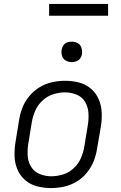

<svg xmlns="http://www.w3.org/2000/svg" viewBox="-20 -949 616 977"><path d="M239 8Q272 8 305 1Q338 -6 368.5 -24Q399 -42 421.5 -69.5Q444 -97 456.5 -128.5Q469 -160 474 -193L493 -303Q499 -339 497.5 -375.5Q496 -412 482.5 -443.5Q469 -475 443 -497.5Q417 -520 382.5 -529Q348 -538 312 -538Q280 -538 246.5 -531Q213 -524 183 -506Q153 -488 130 -461Q107 -434 94.5 -402Q82 -370 77 -337L59 -227Q53 -191 54 -155Q55 -119 68.5 -87Q82 -55 108 -32.5Q134 -10 168.5 -1Q203 8 239 8ZM241 -52Q210 -52 182 -63.5Q154 -75 138.5 -100Q123 -125 121 -156Q119 -187 124 -218L142 -328Q147 -357 159.5 -386Q172 -415 196.5 -437.5Q221 -460 251 -469.5Q281 -479 311 -479Q341 -479 369.5 -467.5Q398 -456 413 -430.5Q428 -405 430 -374.5Q432 -344 427 -313L409 -203Q404 -173 391.5 -144Q379 -115 354.5 -92.5Q330 -70 300 -61Q270 -52 241 -52ZM345 -633Q357 -633 368.5 -637Q380 -641 387.5 -651Q395 -661 397 -672Q399 -689 394.5 -705Q390 -721 376 -729Q362 -737 345 -737Q334 -737 322.5 -733.5Q311 -730 303.5 -719.5Q296 -709 294 -698Q291 -681 295.5 -665Q300 -649 314.5 -641Q329 -633 345 -633ZM230 -869H530V-929H230Z"/></svg>

Font: Iosevka Sparkle Light Oblique
Style: Regular
Weight: 300
Italic angle: -9°
Designer: Belleve Invis
Foundry: Belleve Invis
Version: Version 4.5.0; ttfautohint (v1.8.3)